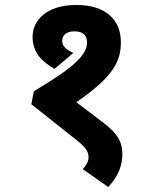

<svg xmlns="http://www.w3.org/2000/svg" viewBox="-20 -652 610 772"><path d="M288 -632C164 -632 111 -568 111 -504C111 -437 152 -403 199 -375L275 -439C245 -453 230 -467 230 -488C230 -508 245 -526 279 -526C316 -526 330 -508 330 -481C330 -427 265 -374 116 -285L106 -233L290 -87C322 -62 336 -43 336 -21C336 -1 327 11 313 28L415 100C458 55 472 10 472 -33C472 -82 451 -117 395 -159L287 -241C438 -345 466 -407 466 -483C466 -573 404 -632 288 -632Z"/></svg>

Font: Noto Sans
Style: Bold Italic
Weight: 700
Italic angle: -12°
Designer: Monotype Design Team
Foundry: Monotype Imaging Inc.
Version: Version 2.013